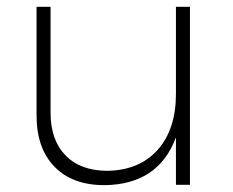

<svg xmlns="http://www.w3.org/2000/svg" viewBox="-20 -541 681 562"><path d="M495 -521H536V0H495V-139Q444 -1 286 1Q192 1 139.5 -53Q87 -107 87 -203V-521H128V-211Q128 -131 172 -86Q216 -41 295 -41Q389 -43 442 -103Q495 -163 495 -266Z"/></svg>

Font: Montserrat Ultra Light
Style: Regular
Weight: 200
Designer: Julieta Ulanovsky
Foundry: Julieta Ulanovsky
Version: Version 3.100;PS 003.100;hotconv 1.0.88;makeotf.lib2.5.64775